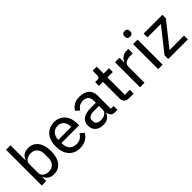

<svg xmlns="http://www.w3.org/2000/svg" viewBox="165 -1770 2810 2810"><g transform="rotate(-45 1570.0 -365.0)"><path d="M82 -740H175V-433H179Q197 -481 235.5 -505.5Q274 -530 328 -530Q377 -530 415.5 -511.5Q454 -493 481 -457.5Q508 -422 522 -372Q536 -322 536 -259Q536 -196 522 -146Q508 -96 481 -60.5Q454 -25 415.5 -6.5Q377 12 328 12Q274 12 235.5 -12.5Q197 -37 179 -85H175V0H82ZM301 -69Q364 -69 400.5 -109Q437 -149 437 -215V-303Q437 -369 400.5 -409Q364 -449 301 -449Q275 -449 252 -442Q229 -435 212 -422Q195 -409 185 -392Q175 -375 175 -354V-164Q175 -143 185 -126Q195 -109 212 -96Q229 -83 252 -76Q275 -69 301 -69Z M865 12Q811 12 767.5 -7.5Q724 -27 693.5 -62Q663 -97 646.5 -147Q630 -197 630 -259Q630 -320 646.5 -370.5Q663 -421 693.5 -456Q724 -491 767.5 -510.5Q811 -530 865 -530Q919 -530 961.5 -510.5Q1004 -491 1033 -457Q1062 -423 1077 -376Q1092 -329 1092 -275V-236H727V-215Q727 -150 765 -108.5Q803 -67 873 -67Q922 -67 957 -89Q992 -111 1013 -151L1073 -100Q1046 -49 992 -18.5Q938 12 865 12ZM865 -455Q835 -455 809.5 -444Q784 -433 765.5 -413.5Q747 -394 737 -367Q727 -340 727 -308V-301H993V-311Q993 -376 958.5 -415.5Q924 -455 865 -455Z M1596 0Q1553 0 1531.5 -24Q1510 -48 1505 -86H1500Q1484 -38 1445 -13Q1406 12 1350 12Q1269 12 1224 -29.5Q1179 -71 1179 -143Q1179 -218 1233.5 -257.5Q1288 -297 1400 -297H1498V-344Q1498 -396 1470 -424Q1442 -452 1383 -452Q1337 -452 1306.5 -431.5Q1276 -411 1256 -378L1200 -429Q1223 -471 1269.5 -500.5Q1316 -530 1388 -530Q1485 -530 1538 -483.5Q1591 -437 1591 -352V-79H1649V0ZM1371 -63Q1426 -63 1462 -88Q1498 -113 1498 -152V-232H1399Q1335 -232 1305.5 -213Q1276 -194 1276 -158V-138Q1276 -102 1301.5 -82.5Q1327 -63 1371 -63Z M1886 0Q1838 0 1813 -26.5Q1788 -53 1788 -98V-439H1705V-518H1751Q1777 -518 1787 -529Q1797 -540 1797 -566V-661H1881V-518H1992V-439H1881V-79H1984V0Z M2116 0V-518H2209V-419H2214Q2220 -438 2232 -456Q2244 -474 2262 -487.5Q2280 -501 2304.5 -509.5Q2329 -518 2360 -518H2391V-425H2345Q2280 -425 2244.5 -401.5Q2209 -378 2209 -340V0Z M2538 -626Q2509 -626 2495.5 -640Q2482 -654 2482 -677V-691Q2482 -714 2495.5 -728Q2509 -742 2538 -742Q2567 -742 2580.5 -728Q2594 -714 2594 -691V-677Q2594 -654 2580.5 -640Q2567 -626 2538 -626ZM2491 -518H2584V0H2491Z M2700 0V-77L2987 -439H2709V-518H3098V-447L2806 -79H3106V0Z"/></g></svg>

Font: IBM Plex Sans KR Text
Style: Regular
Weight: 450
Designer: Mike Abbink; Paul van der Laan; Pieter van Rosmalen; Wujin Sim; Chorong Kim; Dohee Lee;
Foundry: Sandoll Inc.
Version: Version 1.001